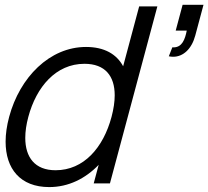

<svg xmlns="http://www.w3.org/2000/svg" viewBox="-20 -746 848 781"><path d="M722.8 -726.5 694.7 -621.5H739.7C732.5 -585.6 720.7 -553.3 685.7 -553.3C684.2 -553.3 682.6 -553.4 681 -553.5L666.7 -517C672.7 -515.7 678.6 -515.1 684.4 -515.1C725.8 -515.1 759.9 -547.5 774.3 -601.5L807.8 -726.5ZM480.9 -476.5C454.5 -525.5 404.9 -555 329.9 -555C181.9 -555 60.3 -431.5 17.2 -270.5C7.6 -234.7 2.8 -200.7 2.8 -169.6C2.8 -59.9 62.2 15 180.2 15C258.7 15 327.4 -19.5 381.4 -75.5L361.2 0H427.2L620.1 -720H546.1ZM206 -53.5C121.4 -53.5 82.8 -106.6 82.8 -185.2C82.8 -211.2 87 -240 95.2 -270.5C127.8 -392.5 207.5 -486.5 323.5 -486.5C407.7 -486.5 446.6 -436.7 446.6 -358.4C446.6 -332 442.2 -302.5 433.7 -270.5C400.2 -145.5 321 -53.5 206 -53.5Z"/></svg>

Font: Manrope
Style: RegularItalic
Weight: 400
Italic angle: -15°
Designer: Mikhail Sharanda
Foundry: Mikhail Sharanda
Version: Version 4.502;hotconv 1.0.109;makeotfexe 2.5.65596